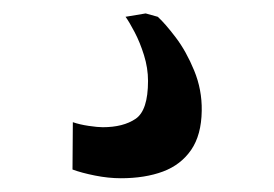

<svg xmlns="http://www.w3.org/2000/svg" viewBox="-20 -26 408 286"><path d="M160 239.5Q141.5 239.5 121.5 235.5Q101.5 231.5 88 226.5L88.5 156Q98.5 159.5 112 161.5Q125.5 163.5 133 163.5Q163.5 163.5 182 151Q200.5 138.5 200.5 94.5Q200.5 75.5 194.5 56.2Q188.5 37 180.5 21.8Q172.5 6.5 167 -1L197 -6L215 -1Q226 9 241.8 29.8Q257.5 50.5 269.2 79Q281 107.5 280.5 139Q280 175 264.8 197.2Q249.5 219.5 222.8 229.5Q196 239.5 160 239.5Z"/></svg>

Font: Merriweather 36pt Medium
Style: Regular
Weight: 500
Version: Version 2.100